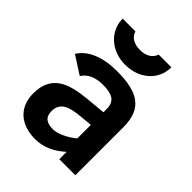

<svg xmlns="http://www.w3.org/2000/svg" viewBox="-213 -852 981 981"><g transform="rotate(45 278.0 -361.0)"><path d="M263 -527C164.1 -527 85.3 -497 49 -437L147 -374C166 -407.9 207.6 -427 261 -427C323.5 -427 363 -412.6 363 -352V-329L255 -319C130.1 -306.8 41 -273.5 41 -144C41 -43.5 107.7 15 213 15C269.7 15 323 -7.7 373 -53V0H489V-348C489 -486.2 409.6 -527 263 -527ZM171 -146C171 -211.8 227.7 -225.7 299 -232L363 -238V-140C341.7 -122.7 320 -109.2 298 -99.5C276 -89.8 257.3 -85 242 -85C197.8 -85 171 -100.5 171 -146ZM271 -686C226.1 -686 196 -704 186 -737H94C94 -708.3 101.3 -682 116 -658C143.8 -612.4 198.1 -579 270 -579C304.7 -579 335.5 -586.2 362.5 -600.5C409 -625.2 446 -671.2 446 -737H354C344.3 -705.3 313.3 -686 271 -686Z"/></g></svg>

Font: Fog Sans
Style: Bold
Weight: 700
Foundry: Intel Corporation
Version: Version 1.00